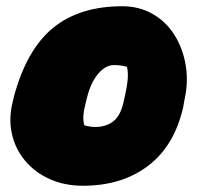

<svg xmlns="http://www.w3.org/2000/svg" viewBox="-20 -582 640 614"><path d="M371 -562Q425 -562 468 -537.5Q511 -513 538 -470Q565 -427 574 -372.5Q583 -318 569 -258L566 -240Q538 -116 454 -52Q370 12 245 12Q186 12 138.5 -9.5Q91 -31 59.5 -69Q28 -107 17.5 -156.5Q7 -206 22 -262L25 -275Q66 -425 150.5 -493.5Q235 -562 371 -562ZM345 -374Q317 -374 293 -345Q269 -316 257 -265L254 -252Q247 -226 246.5 -209Q246 -192 250 -181Q258 -179 266 -177.5Q274 -176 284 -176Q318 -176 341 -193Q364 -210 374 -251L377 -264Q387 -308 388.5 -330Q390 -352 386 -368Q368 -374 345 -374Z"/></svg>

Font: Recursive Sn Csl St XBk
Style: Italic
Weight: 1000
Italic angle: -15°
Version: Version 1.085;hotconv 1.1.0;makeotfexe 2.6.0; ttfautohint (v